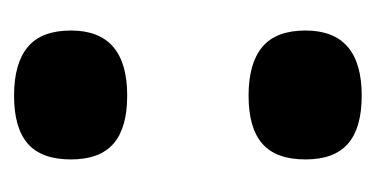

<svg xmlns="http://www.w3.org/2000/svg" viewBox="-154 -396 547 280"><g transform="rotate(-90 120.0 -256.5)"><path d="M120 -3Q73 -3 50 -23Q27 -43 27 -85Q27 -128 50 -148Q73 -168 120 -168Q167 -168 191 -148Q215 -128 215 -85Q215 -3 120 -3ZM120 -345Q73 -345 50 -365Q27 -385 27 -427Q27 -470 50 -490Q73 -510 120 -510Q167 -510 191 -490Q215 -470 215 -427Q215 -345 120 -345Z"/></g></svg>

Font: Bricolage Grotesque 18pt
Style: Bold
Weight: 700
Designer: Mathieu Triay
Foundry: Atelier Triay
Version: Version 1.000;gftools[0.9.30]